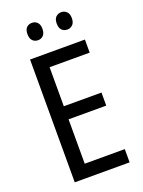

<svg xmlns="http://www.w3.org/2000/svg" viewBox="-166 -1040 780 1049"><g transform="rotate(-20 224.0 -515.5)"><path d="M399 -66H80V-780H399V-704H166V-477H385V-401H166V-143H399ZM114 -915Q114 -941 126.5 -953Q139 -965 158 -965Q176 -965 188.5 -952.5Q201 -940 201 -915Q201 -889 188.5 -876.5Q176 -864 158 -864Q139 -864 126.5 -876.5Q114 -889 114 -915ZM284 -915Q284 -941 297 -953Q310 -965 328 -965Q346 -965 359 -952.5Q372 -940 372 -915Q372 -889 359 -876.5Q346 -864 328 -864Q309 -864 296.5 -876.5Q284 -889 284 -915Z"/></g></svg>

Font: Noto Sans Malayalam UI Condensed
Style: Regular
Weight: 400
Width: 3
Designer: Jelle Bosma - Monotype Design Team
Foundry: Monotype Imaging Inc.
Version: Version 2.104; ttfautohint (v1.8.4.7-5d5b)